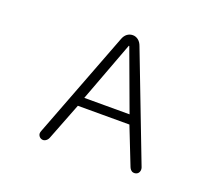

<svg xmlns="http://www.w3.org/2000/svg" viewBox="-119 -877 1237 1070"><g transform="rotate(20 500.0 -342.0)"><path d="M363.3 -281.2 497.1 -638.7H500L631.8 -281.2ZM442.4 -657.2 201.2 -26.4Q194.3 -10.7 200.2 1Q206.1 12.7 217.8 16.6Q229.5 20.5 240.2 14.6Q252.9 7.8 258.8 -6.8L344.7 -227.5H650.4L737.3 -6.8Q743.2 7.8 754.9 14.6Q766.6 19.5 778.3 15.6Q790 11.7 794.9 1Q800.8 -11.7 795.9 -26.4L553.7 -657.2Q545.9 -679.7 530.3 -691.4Q515.6 -702.1 499 -702.1Q480.5 -702.1 465.8 -691.4Q450.2 -679.7 442.4 -657.2Z"/></g></svg>

Font: GulimChe
Style: Regular
Weight: 400
Monospace: yes
Version: Version 2.21